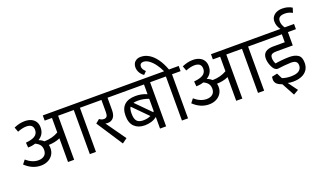

<svg xmlns="http://www.w3.org/2000/svg" viewBox="-98 -1481 3793 2255"><g transform="rotate(-20 1799.0 -353.5)"><path d="M956.1 -551.3H851.1V0H774.4V-551.3H578.6V-0.5H502V-296.9Q470.2 -281.7 431.6 -274.2Q393.1 -266.6 358.9 -266.1Q364.3 -246.1 364.3 -224.6Q364.3 -177.7 341.1 -142.3Q317.9 -106.9 278.6 -88.1Q239.3 -69.3 191.4 -69.3Q138.7 -69.3 90.3 -89.6Q42 -109.9 -4.4 -153.3L33.7 -201.7Q106.9 -138.2 184.6 -138.2Q231.4 -138.2 259.3 -161.9Q287.1 -185.5 287.1 -230.5Q287.1 -267.1 269.5 -292Q252 -316.9 212.4 -335.4Q169.9 -320.8 120.1 -320.8L115.2 -382.8Q128.9 -383.8 154.3 -388.2Q213.4 -398.4 240.5 -422.9Q267.6 -447.3 267.6 -487.8Q267.6 -560.5 182.6 -560.5Q135.7 -560.5 72.8 -535.6L50.8 -595.2Q85.9 -610.4 118.4 -618.2Q150.9 -626 185.5 -626Q231.9 -626 266.4 -610.4Q300.8 -594.7 319.6 -565.2Q338.4 -535.6 338.4 -494.1Q338.4 -448.7 320.1 -416.3Q301.8 -383.8 264.2 -360.4Q301.8 -346.7 324.7 -323.7Q424.3 -324.7 502 -370.1V-551.3H410.6V-616.2H956.1Z M1097.2 -271.5Q1082 -271.5 1068.4 -275.9L1243.2 -29.3L1182.1 15.1L968.3 -311.5L1016.6 -351.1Q1041.5 -330.6 1071.8 -330.6Q1098.1 -330.6 1109.1 -346.7Q1120.1 -362.8 1120.1 -397V-551.3H941.4V-616.2H1291V-551.3H1196.3V-397.9Q1196.3 -334.5 1169.7 -303Q1143.1 -271.5 1097.2 -271.5Z M1833 -551.3H1728V0H1651.9V-145Q1621.1 -120.6 1582 -108.4Q1543 -96.2 1499 -96.2Q1418.5 -96.2 1370.4 -141.8Q1322.3 -187.5 1322.3 -279.8Q1322.3 -368.7 1370.6 -413.6Q1418.9 -458.5 1511.2 -458.5Q1548.8 -458.5 1583 -451.7Q1617.2 -444.8 1651.9 -429.2V-551.3H1276.4V-616.2H1833ZM1520.5 -397Q1483.4 -397 1461.9 -391.1L1642.6 -208.5L1651.9 -216.8V-372.1Q1585.9 -397 1520.5 -397ZM1500.5 -157.7Q1555.2 -157.7 1595.7 -177.2L1414.6 -360.4Q1397.5 -334.5 1397.5 -278.8Q1397.5 -214.8 1421.6 -186.3Q1445.8 -157.7 1500.5 -157.7Z M2109.4 -551.3H2002V-0.5H1925.8V-551.3H1818.4V-616.2H1926.8Q1902.8 -668.5 1871.1 -711.2Q1839.4 -753.9 1804 -779.1Q1768.6 -804.2 1734.4 -804.2Q1712.9 -804.2 1700.9 -792.5Q1689 -780.8 1689 -760.3Q1689 -741.2 1698.7 -725.1Q1708.5 -709 1727.1 -691.9L1691.9 -655.8Q1660.2 -677.2 1642.8 -708.7Q1625.5 -740.2 1625.5 -775.9Q1625.5 -800.8 1636.5 -822Q1647.5 -843.3 1669.9 -856.4Q1692.4 -869.6 1726.1 -869.6Q1779.8 -869.6 1828.6 -839.8Q1877.4 -810.1 1918 -753.2Q1958.5 -696.3 1987.8 -616.2H2109.4Z M3058.1 -551.3H2953.1V0H2876.5V-551.3H2680.7V-0.5H2604V-296.9Q2572.3 -281.7 2533.7 -274.2Q2495.1 -266.6 2460.9 -266.1Q2466.3 -246.1 2466.3 -224.6Q2466.3 -177.7 2443.1 -142.3Q2419.9 -106.9 2380.6 -88.1Q2341.3 -69.3 2293.5 -69.3Q2240.7 -69.3 2192.4 -89.6Q2144 -109.9 2097.7 -153.3L2135.7 -201.7Q2209 -138.2 2286.6 -138.2Q2333.5 -138.2 2361.3 -161.9Q2389.2 -185.5 2389.2 -230.5Q2389.2 -267.1 2371.6 -292Q2354 -316.9 2314.5 -335.4Q2272 -320.8 2222.2 -320.8L2217.3 -382.8Q2231 -383.8 2256.3 -388.2Q2315.4 -398.4 2342.5 -422.9Q2369.6 -447.3 2369.6 -487.8Q2369.6 -560.5 2284.7 -560.5Q2237.8 -560.5 2174.8 -535.6L2152.8 -595.2Q2188 -610.4 2220.5 -618.2Q2252.9 -626 2287.6 -626Q2334 -626 2368.4 -610.4Q2402.8 -594.7 2421.6 -565.2Q2440.4 -535.6 2440.4 -494.1Q2440.4 -448.7 2422.1 -416.3Q2403.8 -383.8 2366.2 -360.4Q2403.8 -346.7 2426.8 -323.7Q2526.4 -324.7 2604 -370.1V-551.3H2512.7V-616.2H3058.1Z M3403.8 -703.6Q3403.8 -679.2 3412.1 -657Q3420.4 -634.8 3434.1 -616.2H3550.8V-551.3H3450.7V-384.3H3246.1Q3215.8 -384.3 3199 -377.9Q3182.1 -371.6 3175.8 -359.6Q3169.4 -347.7 3169.4 -328.1Q3169.4 -309.6 3174.6 -289.6Q3179.7 -269.5 3189 -254.9Q3218.3 -260.7 3272 -265.9Q3325.7 -271 3364.7 -271Q3432.1 -271 3472.4 -244.6Q3512.7 -218.3 3512.7 -146Q3512.7 -92.3 3486.8 -55.7Q3460.9 -19 3415.3 -1Q3369.6 17.1 3311 17.1Q3276.4 17.1 3244.1 9.8L3329.6 127.4L3267.1 163.1L3180.2 2.9Q3138.7 -11.2 3115.7 -32.5Q3092.8 -53.7 3092.8 -89.4Q3092.8 -105 3095.7 -121.6L3164.1 -136.7L3199.2 -67.4Q3248.5 -49.8 3306.6 -49.8Q3377.4 -49.8 3409.4 -74Q3441.4 -98.1 3441.4 -139.2Q3441.4 -170.4 3422.9 -186Q3404.3 -201.7 3359.9 -201.7Q3331.1 -201.7 3279.3 -196.8Q3227.5 -191.9 3197.3 -187.5Q3194.8 -187 3189.9 -187Q3173.3 -187 3156.2 -200.7Q3133.3 -221.2 3116.7 -264.2Q3100.1 -307.1 3100.1 -348.6Q3100.1 -450.2 3229.5 -451.7H3375V-551.3H3043.5V-616.2H3380.9Q3343.3 -665 3343.3 -722.7Q3343.3 -755.4 3360.8 -780.8Q3378.4 -806.2 3409.7 -820.1Q3440.9 -834 3480.5 -834Q3517.6 -834 3548.6 -825.2Q3579.6 -816.4 3602.1 -801.3L3583.5 -742.7Q3561.5 -754.9 3539.3 -761.5Q3517.1 -768.1 3490.7 -768.1Q3447.8 -768.1 3425.8 -752.7Q3403.8 -737.3 3403.8 -703.6Z"/></g></svg>

Font: Varta
Style: Regular
Weight: 400
Designer: Joana Correia, Viktoriya Grabowska, Eben Sorkin
Foundry: Sorkin Type
Version: Version 1.003; ttfautohint (v1.3) -l 8 -r 24 -G 200 -x 12 -H